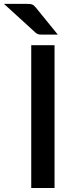

<svg xmlns="http://www.w3.org/2000/svg" viewBox="-72 -948 380 968"><path d="M203 0H85.5V-720H203ZM61.5 -928.5Q70.5 -928.5 77.2 -928Q84 -927.5 89.2 -925.5Q94.5 -923.5 99 -919.8Q103.5 -916 108.5 -910L219.5 -773.5H142Q129 -773.5 121.8 -775Q114.5 -776.5 106 -784.5L-52 -928.5Z"/></svg>

Font: Lato SemiBold
Style: Regular
Weight: 600
Designer: Lukasz Dziedzic with Adam Twardoch and Botio Nikoltchev
Foundry: tyPoland Lukasz Dziedzic
Version: Version 2.015; 2015-08-06; http://www.latofonts.com/